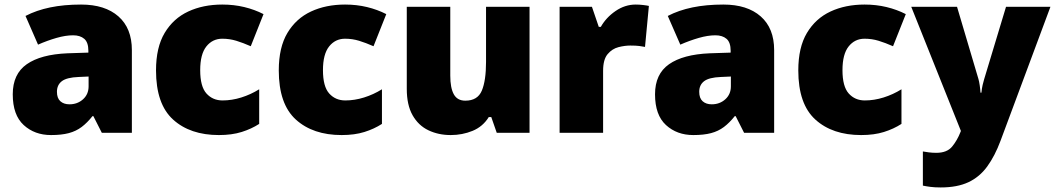

<svg xmlns="http://www.w3.org/2000/svg" viewBox="-20 -583 4632 843"><path d="M336 -563Q441 -563 500 -511Q559 -459 559 -363V0H427L390 -73H386Q363 -44 338.5 -25.5Q314 -7 282 1.5Q250 10 204 10Q132 10 84 -34Q36 -78 36 -169Q36 -258 97.5 -301Q159 -344 276 -349L368 -352V-360Q368 -397 350 -412.5Q332 -428 301 -428Q268 -428 228 -416.5Q188 -405 147 -387L92 -513Q140 -538 200.5 -550.5Q261 -563 336 -563ZM325 -245Q273 -243 251.5 -226.5Q230 -210 230 -180Q230 -152 245 -138.5Q260 -125 285 -125Q320 -125 344.5 -147Q369 -169 369 -204V-247Z M941 10Q815 10 740 -58Q665 -126 665 -274Q665 -375 703 -438.5Q741 -502 806.5 -532.5Q872 -563 956 -563Q1007 -563 1052.5 -552Q1098 -541 1137 -521L1081 -380Q1047 -395 1017.5 -404Q988 -413 956 -413Q913 -413 886 -379Q859 -345 859 -275Q859 -203 886.5 -172.5Q914 -142 957 -142Q998 -142 1039.5 -155Q1081 -168 1118 -191V-39Q1084 -17 1041 -3.5Q998 10 941 10Z M1480 10Q1354 10 1279 -58Q1204 -126 1204 -274Q1204 -375 1242 -438.5Q1280 -502 1345.5 -532.5Q1411 -563 1495 -563Q1546 -563 1591.5 -552Q1637 -541 1676 -521L1620 -380Q1586 -395 1556.5 -404Q1527 -413 1495 -413Q1452 -413 1425 -379Q1398 -345 1398 -275Q1398 -203 1425.5 -172.5Q1453 -142 1496 -142Q1537 -142 1578.5 -155Q1620 -168 1657 -191V-39Q1623 -17 1580 -3.5Q1537 10 1480 10Z M2305 -553V0H2161L2137 -69H2126Q2100 -27 2055 -8.5Q2010 10 1959 10Q1905 10 1861 -11Q1817 -32 1791.5 -77Q1766 -122 1766 -193V-553H1957V-251Q1957 -197 1972.5 -169Q1988 -141 2023 -141Q2077 -141 2095.5 -185Q2114 -229 2114 -311V-553Z M2771 -563Q2787 -563 2804 -561Q2821 -559 2829 -557L2812 -377Q2802 -379 2787.5 -381Q2773 -383 2747 -383Q2723 -383 2695.5 -376Q2668 -369 2648 -345.5Q2628 -322 2628 -272V0H2437V-553H2579L2609 -465H2618Q2641 -506 2682.5 -534.5Q2724 -563 2771 -563Z M3156 -563Q3261 -563 3320 -511Q3379 -459 3379 -363V0H3247L3210 -73H3206Q3183 -44 3158.5 -25.5Q3134 -7 3102 1.5Q3070 10 3024 10Q2952 10 2904 -34Q2856 -78 2856 -169Q2856 -258 2917.5 -301Q2979 -344 3096 -349L3188 -352V-360Q3188 -397 3170 -412.5Q3152 -428 3121 -428Q3088 -428 3048 -416.5Q3008 -405 2967 -387L2912 -513Q2960 -538 3020.5 -550.5Q3081 -563 3156 -563ZM3145 -245Q3093 -243 3071.5 -226.5Q3050 -210 3050 -180Q3050 -152 3065 -138.5Q3080 -125 3105 -125Q3140 -125 3164.5 -147Q3189 -169 3189 -204V-247Z M3761 10Q3635 10 3560 -58Q3485 -126 3485 -274Q3485 -375 3523 -438.5Q3561 -502 3626.5 -532.5Q3692 -563 3776 -563Q3827 -563 3872.5 -552Q3918 -541 3957 -521L3901 -380Q3867 -395 3837.5 -404Q3808 -413 3776 -413Q3733 -413 3706 -379Q3679 -345 3679 -275Q3679 -203 3706.5 -172.5Q3734 -142 3777 -142Q3818 -142 3859.5 -155Q3901 -168 3938 -191V-39Q3904 -17 3861 -3.5Q3818 10 3761 10Z M3981 -553H4182L4276 -236Q4279 -226 4281.5 -209Q4284 -192 4285 -176H4289Q4291 -196 4294.5 -210.5Q4298 -225 4301 -235L4397 -553H4592L4373 35Q4348 102 4314.5 148Q4281 194 4232 217Q4183 240 4110 240Q4084 240 4065 237.5Q4046 235 4032 232V82Q4043 84 4058.5 86Q4074 88 4091 88Q4138 88 4160.5 60.5Q4183 33 4197 -3L4199 -8Z"/></svg>

Font: Noto Sans Arabic Blk
Style: Regular
Weight: 900
Designer: Monotype Design Team, Nadine Chahine, Nizar Qandah and Khaled Hosny
Foundry: Monotype Imaging Inc.
Version: Version 2.012; ttfautohint (v1.8.4.7-5d5b)